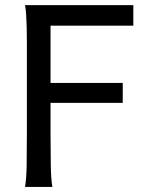

<svg xmlns="http://www.w3.org/2000/svg" viewBox="-20 -733 602 753"><path d="M461.4 -407.7V-329.6H178.2V-212.4Q178.2 -139.6 179.2 -84.2Q180.2 -28.8 185.5 0H78.1Q83.5 -29.3 84.5 -84.7Q85.4 -140.1 85.4 -212.4V-566.4Q85.4 -599.1 84.7 -626.7Q84 -654.3 82.5 -676.3Q81.1 -698.2 78.1 -712.9H502.9V-632.3H178.2V-407.7Z"/></svg>

Font: Andika Basic
Style: Regular
Weight: 400
Designer: Annie Olsen & Victor Gaultney
Foundry: SIL International
Version: Version 1.000